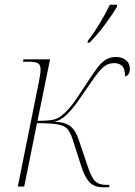

<svg xmlns="http://www.w3.org/2000/svg" viewBox="-20 -786 567 809"><path d="M413 3Q377 3 356.5 -19Q336 -41 321 -90L285 -202Q276 -229 263.5 -243Q251 -257 222.5 -262Q194 -267 136 -267L82 0H55L144 -442Q147 -458 149 -470.5Q151 -483 151 -492Q151 -514 139 -520Q127 -526 99 -526H77L79 -536H191L138 -277Q186 -277 206 -282Q226 -287 241 -300Q257 -313 271.5 -329.5Q286 -346 303.5 -372Q321 -398 348 -439Q372 -476 390 -500Q408 -524 426.5 -535Q445 -546 470 -546Q493 -546 510 -533Q527 -520 527 -496Q527 -480 520.5 -472.5Q514 -465 507 -464Q507 -495 495 -507.5Q483 -520 462 -520Q444 -520 430 -513Q416 -506 399 -486.5Q382 -467 356 -428Q332 -393 308.5 -359.5Q285 -326 260 -302Q235 -278 208 -273Q256 -272 278.5 -252.5Q301 -233 312 -196L347 -93Q364 -39 380.5 -23Q397 -7 427 -7H441L440 3ZM350 -614Q375 -646 399 -685.5Q423 -725 443 -766H473V-758Q454 -725 421.5 -681.5Q389 -638 357 -606H349Z"/></svg>

Font: Noto Serif Display SemiCondensed Thin
Style: Italic
Weight: 100
Width: 4
Italic angle: -12°
Designer: Monotype Design Team
Foundry: Monotype Imaging Inc.
Version: Version 2.009